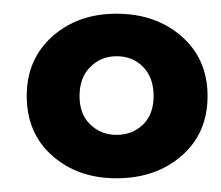

<svg xmlns="http://www.w3.org/2000/svg" viewBox="-20 -720 323 280"><path d="M19 -580Q19 -525.8 56.3 -492.9Q93.5 -460 149.8 -460Q207.3 -460 245 -492.9Q282.7 -525.8 282.7 -580Q282.7 -633.7 245 -666.8Q207.3 -700 149.8 -700Q93.5 -700 56.3 -666.8Q19 -633.7 19 -580ZM96 -580Q96 -606.8 111.7 -622.4Q127.3 -638 150.1 -638Q173.5 -638 188.7 -622.4Q204 -606.8 204 -580Q204 -553.2 188.5 -538.3Q173.1 -523.3 150 -523.3Q127.5 -523.3 111.8 -538.3Q96 -553.2 96 -580Z"/></svg>

Font: Jost* Book
Style: Regular
Weight: 400
Version: Version 3.000